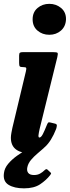

<svg xmlns="http://www.w3.org/2000/svg" viewBox="-59 -798 372 1024"><path d="M115 -695Q115 -733 141 -755.2Q167 -777.5 204 -777.5Q240.5 -777.5 267 -755.2Q293.5 -733 293 -695Q291.5 -657 266 -634.8Q240.5 -612.5 204 -612.5Q167 -612.5 141 -634.8Q115 -657 115 -695ZM246.5 -492.5 152.5 -111Q151 -105 148.5 -91.8Q146 -78.5 146 -75Q146 -64.5 151 -64.5Q160 -64.5 169.2 -82.2Q178.5 -100 191 -131.5Q195 -141.5 198.2 -144.2Q201.5 -147 210.5 -144.5L235 -138.5Q244.5 -136 244.2 -128.8Q244 -121.5 240.5 -110.5Q215 -45 180.2 -13.8Q145.5 17.5 91.5 17.5Q48.5 17.5 23.8 -3Q-1 -23.5 -1 -63.5Q-1 -74 1.8 -89.5Q4.5 -105 7 -116L79 -417Q82.5 -431.5 80.5 -435.8Q78.5 -440 67 -440H65Q50.5 -440 46.8 -443.8Q43 -447.5 43 -462V-501.5Q43 -514 47.5 -517Q52 -520 64 -520H223.5Q245 -520 248 -515.8Q251 -511.5 246.5 -492.5ZM69 206.5Q17.5 206.5 -13.2 187.8Q-44 169 -38 125.5Q-35 99 -15.5 75.8Q4 52.5 32 32.5Q60 12.5 89.5 -4.2Q119 -21 142 -34.5Q151.5 -40 160.8 -37.8Q170 -35.5 173 -32Q180 -24 180.5 -19.2Q181 -14.5 173.5 -7.5Q159 5.5 140.5 21Q122 36.5 106.8 54.5Q91.5 72.5 87 93Q82.5 112 91.2 123.8Q100 135.5 122.5 135.5Q141 135.5 154.8 127.8Q168.5 120 178.5 110Q188 100.5 194 106.5L210 121.5Q214 125 213.5 127.5Q213 130 209 135.5Q187.5 163 155 184.8Q122.5 206.5 69 206.5Z"/></svg>

Font: Besley* Condensed
Style: Bold Italic
Weight: 700
Width: 3
Italic angle: -13°
Designer: Owen Earl
Foundry: indestructible type*
Version: Version 3.000; ttfautohint (v1.8.3)